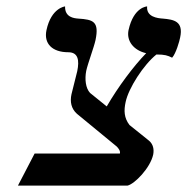

<svg xmlns="http://www.w3.org/2000/svg" viewBox="-20 -579 584 599"><path d="M384 -189C367 -211 366 -234 372 -261C381 -304 428 -377 468 -409C494 -409 503 -406 517 -399C529 -412 540 -451 542 -462C553 -513 522 -518 488 -521C472 -522 436 -526 439 -559C439 -559 397 -558 381 -485C374 -451 397 -422 436 -413C397 -373 349 -309 313 -247L261 -289C247 -304 244 -332 249 -358C254 -381 273 -431 278 -454C290 -512 271 -518 224 -521C211 -522 182 -525 183 -559C183 -559 140 -555 125 -485C116 -443 143 -416 193 -416C224 -416 228 -391 221 -357L203 -285C198 -262 202 -240 220 -224L344 -122C350 -116 356 -108 354 -100H88L36 0H378C400 -5 449 -55 458 -97C461 -113 458 -129 445 -140Z"/></svg>

Font: Libertinus Sans
Style: Italic
Weight: 400
Italic angle: -12°
Designer: Philipp H. Poll, Khaled Hosny
Foundry: Caleb Maclennan
Version: Version 7.050;RELEASE